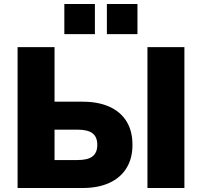

<svg xmlns="http://www.w3.org/2000/svg" viewBox="-20 -941 1011 961"><path d="M68 0V-705H253V-432H394Q471 -432 527 -407Q583 -382 613 -334Q643 -286 643 -216Q643 -148 613 -99.5Q583 -51 527 -25.5Q471 0 394 0ZM253 -140H369Q420 -140 443.5 -158.5Q467 -177 467 -216Q467 -255 443.5 -273.5Q420 -292 369 -292H253ZM718 0V-705H903V0ZM515 -770V-921H668V-770ZM302 -770V-921H455V-770Z"/></svg>

Font: Nunito Sans 11pt Black
Style: Regular
Weight: 900
Version: Version 3.101;gftools[0.9.27]